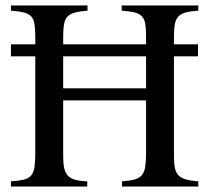

<svg xmlns="http://www.w3.org/2000/svg" viewBox="-20 -682 765 702"><path d="M426 0V-19Q455 -21 472.5 -26Q490 -31 499 -42Q508 -53 511 -72.5Q514 -92 514 -124V-315H211V-113Q211 -86 214.5 -68.5Q218 -51 227.5 -40.5Q237 -30 254 -25Q271 -20 299 -19V0H20V-19Q49 -21 66.5 -25Q84 -29 93.5 -40Q103 -51 106 -70.5Q109 -90 109 -122V-476H20V-520H109V-548Q109 -577 106 -595Q103 -613 93.5 -622.5Q84 -632 66.5 -636.5Q49 -641 20 -643V-662H300V-643Q273 -641 255.5 -636.5Q238 -632 228 -622.5Q218 -613 214.5 -595Q211 -577 211 -548V-520H514V-548Q514 -578 511 -595.5Q508 -613 498 -623Q488 -633 470.5 -637Q453 -641 425 -643V-662H705V-643Q677 -641 659.5 -636.5Q642 -632 632.5 -622Q623 -612 619.5 -594.5Q616 -577 616 -548V-520H704V-476H616V-111Q616 -84 619.5 -67.5Q623 -51 632.5 -41Q642 -31 659.5 -26Q677 -21 705 -19V0ZM514 -476H211V-359H514Z"/></svg>

Font: STIXGeneralUnicodeRegular
Style: Regular
Weight: 400
Designer: MicroPress Inc., with final additions and corrections provided by Coen Hoffman, Elsevier (retired)
Version: Version 1.1.0